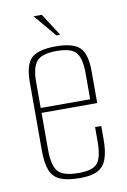

<svg xmlns="http://www.w3.org/2000/svg" viewBox="-76 -678 485 734"><g transform="rotate(-10 166.5 -311.0)"><path d="M176 9Q127 9 99.5 -2.5Q72 -14 60.5 -42Q49 -70 49 -121V-385Q49 -453 75.5 -478Q102 -503 170 -503Q237 -503 263 -478Q289 -453 289 -385V-262H73V-119Q73 -59 92.5 -35Q112 -11 174 -11Q229 -11 247 -34Q265 -57 265 -119V-173H289V-122Q289 -73 278 -44Q267 -15 242.5 -3Q218 9 176 9ZM73 -281H265V-384Q265 -437 247 -461Q229 -485 170 -485Q112 -485 92.5 -461Q73 -437 73 -384ZM180 -544 107 -631H139L195 -544Z"/></g></svg>

Font: Alumni Sans SC Thin
Style: Regular
Weight: 100
Designer: Robert E. Leuschke
Foundry: Robert E. Leuschke
Version: Version 1.018